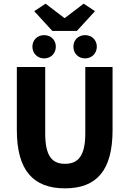

<svg xmlns="http://www.w3.org/2000/svg" viewBox="-20 -1017 707 1049"><path d="M335 12C508 12 595 -86 595 -306V-651H446V-289C446 -165 407 -122 335 -122C264 -122 227 -165 227 -289V-651H72V-306C72 -86 162 12 335 12ZM266 -848H400L499 -956L437 -997L335 -919H331L229 -997L167 -956ZM221 -698C259 -698 285 -726 285 -762C285 -798 259 -825 221 -825C184 -825 157 -798 157 -762C157 -726 184 -698 221 -698ZM445 -698C482 -698 509 -726 509 -762C509 -798 482 -825 445 -825C407 -825 381 -798 381 -762C381 -726 407 -698 445 -698Z"/></svg>

Font: DAIFUKU Sans
Style: Bold
Weight: 700
Designer: Original font ‘Source Han Sans JP’ : Paul D. Hunt
Foundry: Daifuku
Version: Version 1.000